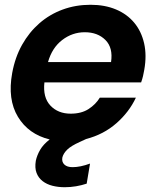

<svg xmlns="http://www.w3.org/2000/svg" viewBox="-20 -583 657 804"><path d="M335 -448Q283 -448 240.5 -415.5Q198 -383 181 -323H445Q454 -383 421.5 -415.5Q389 -448 335 -448ZM343 186Q322 193 298.5 197Q275 201 251 201Q224 201 200 195Q176 189 158.5 175.5Q141 162 133 141Q125 120 130 90Q135 67 148 44.5Q161 22 188 1Q99 -21 55 -94Q11 -167 31 -277Q43 -343 72.5 -395.5Q102 -448 145 -485.5Q188 -523 242.5 -543Q297 -563 359 -563Q419 -563 465.5 -543.5Q512 -524 542 -488Q572 -452 583.5 -401.5Q595 -351 584 -290Q582 -278 579 -265Q576 -252 571 -238H166Q159 -175 191 -141Q223 -107 276 -107Q321 -107 351 -126.5Q381 -146 398 -174H549Q521 -114 467.5 -67Q414 -20 341 -1L315 11Q277 28 261 44Q245 60 241 77Q238 95 249.5 106Q261 117 284 117Q316 117 357 102Z"/></svg>

Font: SVN-Poppins SemiBold
Style: Italic
Weight: 600
Italic angle: -10°
Designer: Ninad Kale (Devanagari), Jonny Pinhorn (Latin)
Foundry: Indian Type Foundry
Version: Version 3.002 2017; ttfautohint (v1.8.3)